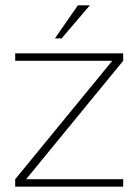

<svg xmlns="http://www.w3.org/2000/svg" viewBox="-20 -700 519 720"><path d="M37 -500V-472H401L37 -28V0H442V-28H78L442 -472V-500ZM186 -556H211L317 -680H272Z"/></svg>

Font: LT Wave Text Thin
Style: Regular
Weight: 100
Designer: Daniel Lyons
Version: Version 2.5 (Glyphs App)